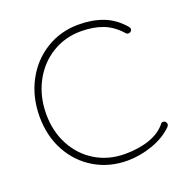

<svg xmlns="http://www.w3.org/2000/svg" viewBox="-141 -936 1054 1079"><g transform="rotate(-20 385.5 -396.5)"><path d="M702 -127Q710 -127 716 -121Q722 -115 722 -107Q722 -98 715 -91Q667 -43 592 -16.5Q517 10 441 10Q333 10 246 -41.5Q159 -93 109.5 -184Q60 -275 60 -391Q60 -507 109.5 -601Q159 -695 246.5 -749Q334 -803 441 -803Q523 -803 587.5 -778.5Q652 -754 703 -696Q711 -686 711 -680Q711 -672 705 -666Q699 -660 690 -660Q682 -660 677 -665Q630 -719 573 -741Q516 -763 441 -763Q345 -763 267 -714.5Q189 -666 144.5 -581Q100 -496 100 -391Q100 -287 144.5 -204.5Q189 -122 266.5 -76Q344 -30 441 -30Q524 -30 588.5 -52.5Q653 -75 690 -122Q693 -127 702 -127Z"/></g></svg>

Font: Tsukimi Rounded Light
Style: Regular
Weight: 300
Designer: Takashi Funayama
Foundry: Takashi Funayama
Version: Version 1.032; ttfautohint (v1.8.3)